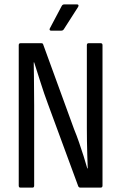

<svg xmlns="http://www.w3.org/2000/svg" viewBox="-20 -851 550 871"><path d="M72 0Q65 0 65 -9V-646Q65 -655 73 -655H167Q175 -655 176 -649L316 -265Q328 -236 339 -204Q350 -172 359.5 -142Q369 -112 376 -87H378Q377 -114 376 -146Q375 -178 374.5 -210.5Q374 -243 374 -269V-646Q374 -655 382 -655H437Q445 -655 445 -646V-9Q445 0 437 0H344Q338 0 335 -6L198 -378Q179 -429 164 -477Q149 -525 135 -568H133Q134 -538 134 -504Q134 -470 134.5 -436.5Q135 -403 135 -372V-9Q135 0 128 0ZM211 -712Q207 -712 205.5 -715Q204 -718 206 -722L260 -824Q264 -831 271 -831H330Q335 -831 336 -827.5Q337 -824 334 -819L270 -719Q266 -712 258 -712Z"/></svg>

Font: Sofia Sans Condensed
Style: Regular
Weight: 400
Designer: Botio Nikoltchev, Ani Petrova
Foundry: lettersoup
Version: Version 4.100